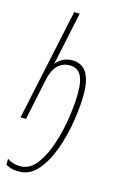

<svg xmlns="http://www.w3.org/2000/svg" viewBox="-118 -580 565 874"><g transform="rotate(15 164.5 -143.0)"><path d="M63 240Q115 240 152 196.5Q189 153 212.5 87Q236 21 247 -50Q258 -121 258 -175Q258 -312 168 -312Q122 -312 92 -275L145 -526H119L7 0H33L73 -191Q92 -287 164 -287Q196 -287 213.5 -261.5Q231 -236 231 -174Q231 -126 221.5 -60Q212 6 191.5 68.5Q171 131 139.5 173Q108 215 63 215Q43 215 27.5 209.5Q12 204 1 197V225Q12 231 26 235.5Q40 240 63 240Z"/></g></svg>

Font: Noto Sans Display Condensed Thin
Style: Italic
Weight: 250
Width: 3
Italic angle: -12°
Designer: Monotype Design Team
Foundry: Monotype Imaging Inc.
Version: Version 1.900